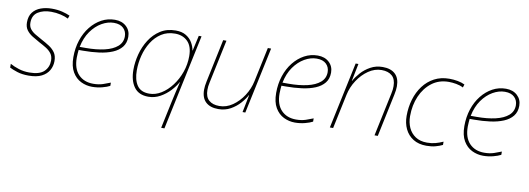

<svg xmlns="http://www.w3.org/2000/svg" viewBox="-59 -905 4141 1503"><g transform="rotate(10 2011.0 -153.0)"><path d="M164 10Q112 10 73.5 -2.5Q35 -15 12 -27V-57Q42 -40 81.5 -27.5Q121 -15 165 -15Q247 -15 282.5 -49.5Q318 -84 318 -136Q318 -170 301.5 -192Q285 -214 259 -230Q233 -246 204 -261Q171 -279 143 -296.5Q115 -314 97.5 -338Q80 -362 80 -399Q80 -448 103.5 -478.5Q127 -509 167 -523.5Q207 -538 254 -538Q301 -538 337 -529Q373 -520 399 -508L390 -483Q365 -496 328.5 -504.5Q292 -513 253 -513Q191 -513 149 -486.5Q107 -460 107 -401Q107 -371 122.5 -351Q138 -331 163.5 -316Q189 -301 218 -285Q250 -268 279 -249.5Q308 -231 326.5 -205Q345 -179 345 -137Q345 -97 326 -63.5Q307 -30 267.5 -10Q228 10 164 10Z M669 10Q622 10 580 -10.5Q538 -31 511.5 -76Q485 -121 485 -194Q485 -266 505.5 -328.5Q526 -391 563.5 -438Q601 -485 650 -511.5Q699 -538 756 -538Q812 -538 846.5 -506Q881 -474 881 -424Q881 -375 855 -342.5Q829 -310 783.5 -291Q738 -272 678 -264Q618 -256 550 -256H516Q515 -245 513.5 -228Q512 -211 512 -194Q512 -107 556 -61Q600 -15 674 -15Q717 -15 751 -26.5Q785 -38 809 -48V-22Q787 -10 748.5 0Q710 10 669 10ZM568 -281Q652 -281 716.5 -296Q781 -311 817.5 -342.5Q854 -374 854 -423Q854 -462 828 -487.5Q802 -513 752 -513Q704 -513 656 -485.5Q608 -458 571.5 -406.5Q535 -355 520 -281Z M1304 15Q1311 -16 1321 -61.5Q1331 -107 1341 -145H1339Q1321 -111 1287.5 -75Q1254 -39 1210 -14.5Q1166 10 1116 10Q1039 10 1002 -41.5Q965 -93 965 -178Q965 -239 981.5 -302Q998 -365 1032 -418.5Q1066 -472 1117.5 -505Q1169 -538 1239 -538Q1289 -538 1321.5 -518Q1354 -498 1371.5 -468Q1389 -438 1394 -407H1396L1423 -528H1445L1284 232H1258ZM1119 -15Q1168 -15 1214 -43.5Q1260 -72 1297 -121Q1334 -170 1355.5 -231Q1377 -292 1377 -358Q1377 -436 1338.5 -474.5Q1300 -513 1238 -513Q1176 -513 1130 -483.5Q1084 -454 1053 -404.5Q1022 -355 1007 -296Q992 -237 992 -178Q992 -103 1022 -59Q1052 -15 1119 -15Z M1672 10Q1607 10 1572 -23Q1537 -56 1537 -120Q1537 -149 1545 -186L1617 -528H1643L1570 -183Q1566 -167 1564.5 -152Q1563 -137 1563 -124Q1563 -68 1593 -41.5Q1623 -15 1676 -15Q1732 -15 1781 -49Q1830 -83 1865.5 -137.5Q1901 -192 1914 -254L1972 -528H1998L1886 0H1864L1892 -139H1890Q1874 -108 1843 -73Q1812 -38 1769 -14Q1726 10 1672 10Z M2281 10Q2234 10 2192 -10.5Q2150 -31 2123.5 -76Q2097 -121 2097 -194Q2097 -266 2117.5 -328.5Q2138 -391 2175.5 -438Q2213 -485 2262 -511.5Q2311 -538 2368 -538Q2424 -538 2458.5 -506Q2493 -474 2493 -424Q2493 -375 2467 -342.5Q2441 -310 2395.5 -291Q2350 -272 2290 -264Q2230 -256 2162 -256H2128Q2127 -245 2125.5 -228Q2124 -211 2124 -194Q2124 -107 2168 -61Q2212 -15 2286 -15Q2329 -15 2363 -26.5Q2397 -38 2421 -48V-22Q2399 -10 2360.5 0Q2322 10 2281 10ZM2180 -281Q2264 -281 2328.5 -296Q2393 -311 2429.5 -342.5Q2466 -374 2466 -423Q2466 -462 2440 -487.5Q2414 -513 2364 -513Q2316 -513 2268 -485.5Q2220 -458 2183.5 -406.5Q2147 -355 2132 -281Z M2558 0 2670 -528H2692L2664 -389H2666Q2683 -421 2713.5 -455.5Q2744 -490 2787.5 -514Q2831 -538 2884 -538Q2949 -538 2984 -505Q3019 -472 3019 -408Q3019 -379 3011 -342L2939 0H2913L2986 -345Q2990 -362 2991.5 -376.5Q2993 -391 2993 -404Q2993 -460 2963 -486.5Q2933 -513 2880 -513Q2825 -513 2775.5 -479Q2726 -445 2690.5 -390.5Q2655 -336 2642 -274L2584 0Z M3326 10Q3264 10 3221 -17Q3178 -44 3156 -90Q3134 -136 3134 -194Q3134 -263 3152.5 -325Q3171 -387 3207 -435Q3243 -483 3295 -510.5Q3347 -538 3414 -538Q3448 -538 3480.5 -532Q3513 -526 3537 -514L3529 -489Q3504 -502 3472.5 -507.5Q3441 -513 3414 -513Q3336 -513 3279.5 -470Q3223 -427 3192 -355.5Q3161 -284 3161 -196Q3161 -146 3179.5 -105Q3198 -64 3235 -39.5Q3272 -15 3327 -15Q3363 -15 3393 -23Q3423 -31 3454 -45V-19Q3430 -7 3398.5 1.5Q3367 10 3326 10Z M3777 10Q3730 10 3688 -10.5Q3646 -31 3619.5 -76Q3593 -121 3593 -194Q3593 -266 3613.5 -328.5Q3634 -391 3671.5 -438Q3709 -485 3758 -511.5Q3807 -538 3864 -538Q3920 -538 3954.5 -506Q3989 -474 3989 -424Q3989 -375 3963 -342.5Q3937 -310 3891.5 -291Q3846 -272 3786 -264Q3726 -256 3658 -256H3624Q3623 -245 3621.5 -228Q3620 -211 3620 -194Q3620 -107 3664 -61Q3708 -15 3782 -15Q3825 -15 3859 -26.5Q3893 -38 3917 -48V-22Q3895 -10 3856.5 0Q3818 10 3777 10ZM3676 -281Q3760 -281 3824.5 -296Q3889 -311 3925.5 -342.5Q3962 -374 3962 -423Q3962 -462 3936 -487.5Q3910 -513 3860 -513Q3812 -513 3764 -485.5Q3716 -458 3679.5 -406.5Q3643 -355 3628 -281Z"/></g></svg>

Font: Noto Sans Thin
Style: Italic
Weight: 100
Italic angle: -12°
Designer: Monotype Design Team
Foundry: Monotype Imaging Inc.
Version: Version 2.013; ttfautohint (v1.8.4.7-5d5b)